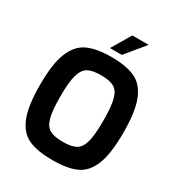

<svg xmlns="http://www.w3.org/2000/svg" viewBox="-215 -1070 1128 1216"><g transform="rotate(30 349.5 -462.5)"><path d="M45 -369Q45 -524 78.5 -605.5Q112 -687 177 -717Q242 -747 350 -747Q459 -747 523.5 -717Q588 -687 621 -605.5Q654 -524 654 -369Q654 -214 621 -133Q588 -52 523.5 -23Q459 6 350 6Q241 6 176 -23Q111 -52 78 -133Q45 -214 45 -369ZM506 -369Q506 -475 492 -526.5Q478 -578 445.5 -596Q413 -614 350 -614Q288 -614 255.5 -596Q223 -578 208 -526Q193 -474 193 -369Q193 -266 207 -215Q221 -164 253.5 -145.5Q286 -127 350 -127Q413 -127 445.5 -145.5Q478 -164 492 -215.5Q506 -267 506 -369ZM395 -931H514L399 -791H312Z"/></g></svg>

Font: Exo
Style: Bold
Weight: 700
Designer: Natanael Gama
Foundry: Natanael Gama
Version: Version 1.500; ttfautohint (v1.6)